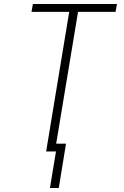

<svg xmlns="http://www.w3.org/2000/svg" viewBox="-20 -755 616 957"><path d="M273 182 309 -39H260L369 -696H556L563 -735H144L137 -696H325L210 0H259L229 182Z"/></svg>

Font: Iosevka Sparkle Extralight
Style: Italic
Weight: 200
Italic angle: -9°
Designer: Belleve Invis
Foundry: Belleve Invis
Version: Version 4.5.0; ttfautohint (v1.8.3)